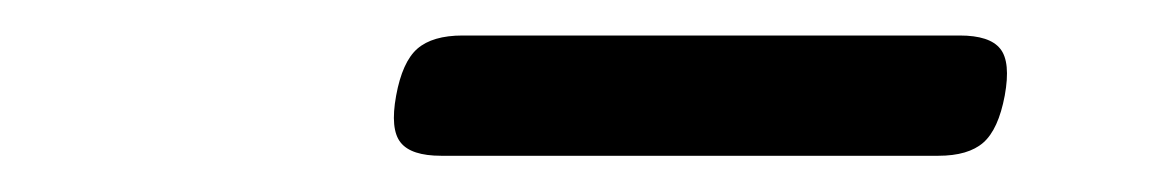

<svg xmlns="http://www.w3.org/2000/svg" viewBox="-20 -628 640 106"><path d="M509.8 -608.4Q526.4 -608.4 532.2 -601.1Q538.1 -593.8 534.7 -575.2Q531.2 -556.6 522.9 -549.3Q514.6 -542 498 -542H223.6Q207 -542 201.2 -549.3Q195.3 -556.6 198.7 -575.2Q202.1 -593.8 210.4 -601.1Q218.8 -608.4 235.4 -608.4Z"/></svg>

Font: Courier Prime
Style: Italic
Weight: 400
Monospace: yes
Designer: Alan Dague-Greene
Foundry: Quote-Unquote Apps
Version: Version 1.202